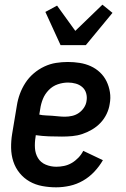

<svg xmlns="http://www.w3.org/2000/svg" viewBox="-20 -793 540 821"><path d="M220 8Q190 8 160.5 2.5Q131 -3 106.5 -17Q82 -31 64 -53Q46 -75 37 -102.5Q28 -130 27.5 -160.5Q27 -191 32 -221L52 -341Q56 -367 65 -391.5Q74 -416 88.5 -438.5Q103 -461 124 -479Q145 -497 169.5 -508.5Q194 -520 219.5 -524Q245 -528 270 -528Q296 -528 321 -524Q346 -520 368 -510Q390 -500 407.5 -483.5Q425 -467 435.5 -445.5Q446 -424 450 -399Q454 -374 449 -348Q446 -327 436 -306Q426 -285 410 -268Q394 -251 373.5 -239Q353 -227 332 -220Q311 -213 289 -211Q267 -209 245 -209Q217 -209 189 -210Q161 -211 133 -215L132 -207Q128 -183 129.5 -159.5Q131 -136 142.5 -117Q154 -98 175.5 -89Q197 -80 221 -80Q237 -80 254 -83.5Q271 -87 286.5 -96Q302 -105 315 -118.5Q328 -132 336 -148L420 -108Q405 -82 383.5 -59Q362 -36 335 -20.5Q308 -5 278.5 1.5Q249 8 220 8ZM258 -294Q273 -294 288.5 -297.5Q304 -301 317 -310Q330 -319 339 -332.5Q348 -346 350 -361Q353 -378 348.5 -394Q344 -410 332 -420.5Q320 -431 304 -435.5Q288 -440 271 -440Q249 -440 227 -432.5Q205 -425 188.5 -408Q172 -391 163.5 -370Q155 -349 152 -327L148 -303Q161 -300 175 -299.5Q189 -299 203 -298Q217 -297 230.5 -295.5Q244 -294 258 -294ZM239 -600 174 -742 224 -769 302 -661 418 -773 461 -738 347 -600Z"/></svg>

Font: Iosevka Curly Semibold
Style: Italic
Weight: 600
Italic angle: -9°
Monospace: yes
Designer: Belleve Invis
Foundry: Belleve Invis
Version: Version 22.1.2; ttfautohint (v1.8.4)